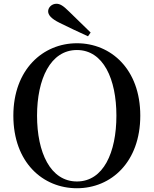

<svg xmlns="http://www.w3.org/2000/svg" viewBox="-20 -983 817 1021"><path d="M462 -810C423 -848 384 -886 348 -921C316 -953 299 -963 280 -963C255 -963 236 -943 236 -923C236 -904 251 -884 298 -861C347 -837 397 -813 448 -790ZM389 18C571 18 726 -121 726 -368C726 -615 570 -753 389 -753C208 -753 51 -613 51 -368C51 -119 208 18 389 18ZM389 -18C248 -18 177 -172 177 -368C177 -562 248 -717 389 -717C530 -717 599 -562 599 -368C599 -172 530 -18 389 -18Z"/></svg>

Font: Noto Serif SC SemiBold
Style: Regular
Weight: 600
Designer: Ryoko NISHIZUKA 西塚涼子 (kana & ideographs); Frank Grießhammer (Latin, Greek & Cyrillic); Wenlong ZHANG 张文龙 (bopomofo); San
Foundry: Adobe
Version: Version 2.001;hotconv 1.1.0;makeotfexe 2.6.0